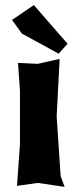

<svg xmlns="http://www.w3.org/2000/svg" viewBox="-20 -728 308 756"><path d="M27.3 -649.4 66.4 -595.7 210.9 -516.6 246.1 -555.7 113.3 -708ZM50.8 -480.5 58.6 -371.1V-160.2L46.9 3.9L128.9 -7.8L234.4 7.8L218.8 -35.2L203.1 -269.5L214.8 -496.1L128.9 -476.6Z"/></svg>

Font: MaokenAssortedSans-Lite
Style: Lite
Weight: 400
Version: Version 1.400